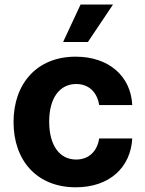

<svg xmlns="http://www.w3.org/2000/svg" viewBox="-20 -797 627 828"><path d="M306.8 10.7C452.1 10.7 543.3 -74.6 550.4 -199.9H407.7C398.8 -141.7 360.4 -109 308.6 -109C237.9 -109 192.1 -168.3 192.1 -272.7C192.1 -375.7 238.3 -434.7 308.6 -434.7C364 -434.7 399.5 -398.1 407.7 -343.8H550.4C544 -469.8 448.5 -552.6 306.1 -552.6C140.6 -552.6 38.4 -437.9 38.4 -270.6C38.4 -104.8 138.8 10.7 306.8 10.7ZM252.1 -615.8H359L467.3 -777.3H327.4Z"/></svg>

Font: GiG Sans
Style: Bold
Weight: 700
Designer: Andreas Faust
Version: Version 1.100;FEAKit 1.0